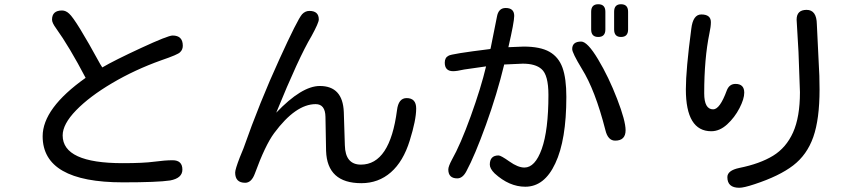

<svg xmlns="http://www.w3.org/2000/svg" viewBox="-20 -804 4040 899"><path d="M179.7 -166Q179.7 -296.9 380.9 -439.5Q304.7 -585 242.2 -671.9Q223.6 -697.3 223.6 -711.9Q223.6 -754.9 270.5 -754.9Q288.1 -754.9 303.7 -740.2Q335 -712.9 449.2 -503.9L459 -488.3Q515.6 -521.5 641.1 -579.6Q766.6 -637.7 788.1 -637.7Q835.9 -637.7 835.9 -589.8Q835.9 -571.3 823.2 -559.6Q814.5 -548.8 734.4 -521.5Q611.3 -477.5 505.4 -415Q399.4 -352.5 336.4 -287.6Q273.4 -222.7 273.4 -169.9Q273.4 -40 554.7 -40Q651.4 -40 702.1 -46.9Q752.9 -53.7 788.1 -53.7Q834 -53.7 834 -9.8Q834 30.3 776.4 41Q717.8 49.8 555.7 49.8Q179.7 49.8 179.7 -166Z M1506.8 -97.7 1503.9 -256.8Q1502.9 -316.4 1458 -316.4Q1364.3 -316.4 1263.7 -180.7Q1221.7 -124 1172.9 9.8Q1157.2 51.8 1127.9 51.8Q1081.1 51.8 1081.1 3.9Q1081.1 -10.7 1102.5 -66.4L1120.1 -109.4Q1196.3 -326.2 1288.1 -526.4Q1373 -712.9 1394.5 -737.3Q1409.2 -752.9 1428.7 -752.9Q1472.7 -752.9 1472.7 -712.9Q1472.7 -697.3 1438.5 -634.8Q1378.9 -535.2 1273.4 -276.4Q1392.6 -401.4 1477.5 -401.4Q1585 -401.4 1589.8 -279.3L1594.7 -124Q1596.7 -33.2 1669.9 -33.2Q1805.7 -33.2 1838.9 -288.1Q1845.7 -344.7 1883.8 -344.7Q1928.7 -344.7 1928.7 -295.9Q1928.7 -242.2 1898.4 -145.5Q1868.2 -47.9 1810.1 2.9Q1752 53.7 1671.9 53.7Q1511.7 53.7 1506.8 -97.7Z M2295.9 7.8Q2273.4 -14.6 2273.4 -33.2Q2273.4 -76.2 2314.5 -76.2Q2325.2 -76.2 2365.2 -47.9Q2405.3 -19.5 2435.5 -19.5Q2485.4 -19.5 2516.6 -106.4Q2547.9 -194.3 2547.9 -359.4Q2547.9 -453.1 2515.6 -480.5Q2487.3 -505.9 2427.7 -505.9L2340.8 -502Q2307.6 -364.3 2255.4 -219.7Q2203.1 -75.2 2164.1 -2.9Q2146.5 31.2 2121.1 31.2Q2079.1 31.2 2079.1 -10.7Q2079.1 -24.4 2095.7 -55.7Q2135.7 -126 2184.1 -259.8Q2232.4 -393.6 2255.9 -493.2L2153.3 -478.5Q2119.1 -470.7 2101.6 -470.7Q2062.5 -470.7 2062.5 -510.7Q2062.5 -534.2 2080.1 -543Q2091.8 -551.8 2273.4 -574.2L2276.4 -575.2L2277.3 -578.1L2306.6 -724.6Q2313.5 -766.6 2347.7 -766.6Q2387.7 -766.6 2387.7 -729.5Q2387.7 -701.2 2360.4 -583L2431.6 -585.9Q2509.8 -585.9 2552.7 -561.5Q2595.7 -537.1 2613.8 -486.8Q2631.8 -436.5 2631.8 -350.6Q2631.8 -148.4 2580.1 -39.1Q2529.3 70.3 2439.5 70.3Q2364.3 70.3 2295.9 7.8ZM2701.2 -609.4Q2730.5 -609.4 2780.3 -526.4Q2830.1 -443.4 2869.6 -340.8Q2909.2 -238.3 2909.2 -194.3Q2909.2 -145.5 2860.4 -145.5Q2826.2 -145.5 2814.5 -195.3Q2766.6 -382.8 2704.1 -482.4Q2659.2 -556.6 2659.2 -574.2Q2659.2 -609.4 2701.2 -609.4ZM2748 -749Q2748 -784.2 2781.2 -784.2Q2814.5 -784.2 2814.5 -749V-666Q2814.5 -630.9 2781.2 -630.9Q2748 -630.9 2748 -666ZM2855.5 -749Q2855.5 -784.2 2887.7 -784.2Q2920.9 -784.2 2920.9 -749V-666Q2920.9 -630.9 2887.7 -630.9Q2855.5 -630.9 2855.5 -666Z M3385.7 25.4Q3385.7 -5.9 3441.4 -17.6Q3538.1 -37.1 3599.6 -74.7Q3661.1 -112.3 3693.4 -184.1Q3725.6 -255.9 3725.6 -372.1L3718.8 -560.5L3710 -711.9Q3710 -757.8 3756.8 -757.8Q3803.7 -757.8 3804.7 -690.4L3816.4 -449.2L3817.4 -384.8Q3817.4 -246.1 3788.1 -162.6Q3758.8 -79.1 3693.8 -29.3Q3628.9 20.5 3512.7 58.6Q3462.9 75.2 3441.4 75.2Q3385.7 75.2 3385.7 25.4ZM3216.8 -668.9Q3224.6 -736.3 3263.7 -736.3Q3308.6 -736.3 3308.6 -700.2Q3308.6 -679.7 3301.8 -648.4Q3277.3 -529.3 3277.3 -367.2Q3277.3 -292 3319.3 -292Q3350.6 -292 3382.8 -379.9Q3394.5 -411.1 3423.8 -411.1Q3464.8 -411.1 3464.8 -370.1Q3464.8 -340.8 3442.4 -297.4Q3419.9 -253.9 3384.8 -221.7Q3349.6 -189.5 3310.5 -189.5Q3191.4 -189.5 3191.4 -385.7Q3191.4 -477.5 3216.8 -668.9Z"/></svg>

Font: jf-openhuninn-2.0
Style: Regular
Weight: 400
Designer: [Kosugi Maru]
Designed by MOTOYA      

[Varela Round]
Joe Prince (Latin component); Avraham Cornfeld (Hebrew component)
Foundry: justfont CO.,LTD.
Version: 2.0